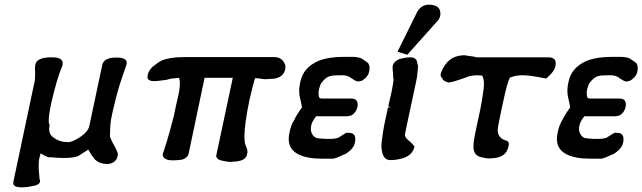

<svg xmlns="http://www.w3.org/2000/svg" viewBox="-20 -681 2757 824"><path d="M132 -405Q138 -433 194 -435Q197 -435 201 -435Q227 -435 238 -428.5Q249 -422 249 -409Q249 -405 248 -400Q235 -369 223.5 -330Q212 -291 201 -243Q189 -188 189 -163Q189 -149 193 -145Q191 -136 191 -128Q191 -102 211 -90Q236 -71 272 -71Q292 -71 327 -95Q358 -117 363 -139L419 -403Q426 -434 479 -434Q524 -434 524 -412Q524 -407 522 -401Q514 -379 506.5 -356.5Q499 -334 491 -309Q485 -289 478 -262Q471 -235 463 -200Q455 -165 453.5 -143Q452 -121 452 -107Q452 -100 452 -94Q454 -88 459.5 -76.5Q465 -65 475 -48Q480 -37 483 -30Q486 -23 486 -18Q486 -16 485 -13Q483 2 472 11.5Q461 21 443 23Q401 23 381 -4L384 -3Q376 -8 359 -39L315 -11Q294 -3 254 -3Q237 -3 223.5 -4Q210 -5 199 -6H187Q180 -9 172 -13Q164 -17 154 -23Q154 -20 152.5 -15Q151 -10 150 -7Q147 3 146.5 15.5Q146 28 146 43L150 91V87Q152 92 152 96Q152 114 112 119Q104 121 93.5 122Q83 123 73 123Q37 123 37 105Q37 103 37 101L128 -329Q130 -334 130 -343.5Q130 -353 131 -368Q130 -377 130 -385Q130 -389 130.5 -395.5Q131 -402 132 -405Z M1158 -436Q1180 -436 1192.5 -422Q1205 -408 1205 -393Q1205 -388 1204 -384Q1198 -354 1165 -345Q1162 -343 1133 -342Q1127 -341 1121 -341Q1118 -341 1111.5 -341.5Q1105 -342 1094 -344L1075 -346Q1071 -335 1064.5 -309.5Q1058 -284 1050 -249Q1029 -147 1029 -95Q1029 -66 1036 -53Q1042 -39 1042 -29Q1042 -25 1041 -22L1038 -11Q1027 12 978 13Q974 14 969 14Q965 14 957 13Q949 12 940 10Q908 5 908 -13Q908 -15 909 -18L979 -347H858L789 -19Q785 -4 762 4Q742 7 727 7Q723 7 719 7Q697 7 686 -2L687 -1Q684 -3 681.5 -6.5Q679 -10 678 -18Q695 -69 706.5 -110Q718 -151 726 -183L731 -207Q733 -217 736.5 -233Q740 -249 745 -270Q750 -293 751 -306Q752 -319 752 -324Q752 -339 748 -347L710 -343Q702 -339 690 -338Q678 -337 660 -334L649 -333H632Q621 -336 617 -339.5Q613 -343 613 -349Q613 -353 614 -359Q617 -379 640 -399V-398Q656 -412 673 -421Q689 -428 713.5 -432Q738 -436 769 -436Z M1244 -170Q1246 -174 1253.5 -186.5Q1261 -199 1276 -220Q1275 -225 1273.5 -234.5Q1272 -244 1268 -259Q1264 -275 1264 -291Q1264 -293 1264.5 -302.5Q1265 -312 1269 -330Q1281 -391 1347 -420Q1391 -437 1454 -437H1492Q1504 -437 1514.5 -435Q1525 -433 1530 -431Q1541 -424 1548 -419Q1555 -414 1560 -410Q1563 -405 1564.5 -399.5Q1566 -394 1566 -389Q1566 -384 1565 -377Q1561 -351 1532 -334L1515 -331Q1504 -334 1484 -348H1485Q1470 -358 1450 -358Q1431 -358 1417.5 -357.5Q1404 -357 1396 -354Q1377 -350 1358 -323L1359 -325Q1356 -320 1353.5 -313Q1351 -306 1349 -298Q1347 -290 1347 -282Q1347 -275 1348 -269Q1349 -258 1361 -258H1488Q1515 -258 1515 -232Q1515 -228 1514 -222Q1509 -199 1489 -186L1473 -182H1337Q1336 -180 1334 -178Q1333 -177 1327 -169L1328 -170Q1317 -153 1316 -143Q1314 -135 1314 -128Q1314 -108 1328 -95Q1330 -93 1337 -89Q1350 -86 1379 -85H1393Q1396 -85 1399 -85Q1418 -85 1432 -90L1451 -102L1449 -101L1466 -111H1477Q1505 -111 1505 -83Q1505 -77 1503 -69Q1499 -43 1461 -19H1459Q1425 -3 1411 0H1360Q1297 0 1260 -19Q1219 -40 1219 -85Q1219 -96 1222 -110Q1228 -145 1245 -170Z M1771 -631Q1787 -659 1819 -661Q1870 -661 1870 -623Q1870 -620 1870 -617Q1868 -605 1861 -595L1728 -446L1686 -459ZM1717 -103Q1718 -96 1722.5 -89.5Q1727 -83 1734 -78L1746 -67Q1748 -64 1751 -61.5Q1754 -59 1759 -53Q1752 -18 1715 -4Q1697 2 1682.5 4Q1668 6 1657 6Q1656 6 1655 6Q1635 6 1626 -11.5Q1617 -29 1617 -56Q1617 -64 1618 -73Q1620 -90 1624 -115.5Q1628 -141 1635 -173L1645 -220H1662Q1656 -220 1651.5 -222Q1647 -224 1647 -227Q1647 -227 1647 -228Q1649 -234 1650.5 -243.5Q1652 -253 1656 -267Q1658 -274 1660 -284.5Q1662 -295 1664 -305.5Q1666 -316 1667.5 -325.5Q1669 -335 1669 -340Q1667 -347 1667 -358Q1667 -369 1665 -383V-397Q1669 -417 1695 -428L1719 -433Q1725 -434 1730.5 -434.5Q1736 -435 1741 -435Q1758 -435 1767 -424L1770 -415Q1770 -412 1771.5 -406.5Q1773 -401 1774 -401Q1774 -395 1773 -382.5Q1772 -370 1770 -353Q1769 -348 1767.5 -339Q1766 -330 1764 -322L1724 -135Q1722 -123 1720 -114.5Q1718 -106 1718 -101Z M2333 -435Q2365 -435 2365 -409Q2365 -404 2364 -398Q2359 -373 2324 -344Q2289 -351 2264.5 -354.5Q2240 -358 2223 -358Q2211 -358 2199.5 -356.5Q2188 -355 2178 -351Q2176 -350 2174 -350Q2172 -350 2170 -348Q2168 -348 2168 -348Q2156 -322 2142 -256L2132 -211Q2116 -135 2116 -122Q2116 -104 2126.5 -92.5Q2137 -81 2155 -77Q2160 -75 2162 -70.5Q2164 -66 2164 -63Q2164 -60 2163 -56Q2158 -29 2141 -16.5Q2124 -4 2096 -2Q2088 -1 2081 -1Q2064 -1 2052 -5Q2015 -10 2012 -45Q2012 -49 2012 -53Q2012 -72 2018 -102L2031 -164Q2042 -212 2047.5 -245.5Q2053 -279 2056 -302Q2057 -312 2057 -320Q2057 -337 2053 -349Q2050 -356 2048 -357H2038Q2033 -357 2030 -358Q2019 -358 2008 -356.5Q1997 -355 1992 -353L1983 -351L1989 -352L1958 -341Q1941 -335 1928 -331.5Q1915 -328 1908 -327Q1902 -327 1897.5 -329Q1893 -331 1888 -333Q1879 -340 1879 -344Q1871 -351 1871 -360Q1871 -363 1872 -367Q1899 -442 1971 -444Q1977 -444 1991 -441Q1995 -441 1997 -440H2001Q2003 -439 2007 -439Q2008 -439 2008 -439L2012 -438Q2013 -438 2013 -438L2026 -435Z M2395 -170Q2397 -174 2404.5 -186.5Q2412 -199 2427 -220Q2426 -225 2424.5 -234.5Q2423 -244 2419 -259Q2415 -275 2415 -291Q2415 -293 2415.5 -302.5Q2416 -312 2420 -330Q2432 -391 2498 -420Q2542 -437 2605 -437H2643Q2655 -437 2665.5 -435Q2676 -433 2681 -431Q2692 -424 2699 -419Q2706 -414 2711 -410Q2714 -405 2715.5 -399.5Q2717 -394 2717 -389Q2717 -384 2716 -377Q2712 -351 2683 -334L2666 -331Q2655 -334 2635 -348H2636Q2621 -358 2601 -358Q2582 -358 2568.5 -357.5Q2555 -357 2547 -354Q2528 -350 2509 -323L2510 -325Q2507 -320 2504.5 -313Q2502 -306 2500 -298Q2498 -290 2498 -282Q2498 -275 2499 -269Q2500 -258 2512 -258H2639Q2666 -258 2666 -232Q2666 -228 2665 -222Q2660 -199 2640 -186L2624 -182H2488Q2487 -180 2485 -178Q2484 -177 2478 -169L2479 -170Q2468 -153 2467 -143Q2465 -135 2465 -128Q2465 -108 2479 -95Q2481 -93 2488 -89Q2501 -86 2530 -85H2544Q2547 -85 2550 -85Q2569 -85 2583 -90L2602 -102L2600 -101L2617 -111H2628Q2656 -111 2656 -83Q2656 -77 2654 -69Q2650 -43 2612 -19H2610Q2576 -3 2562 0H2511Q2448 0 2411 -19Q2370 -40 2370 -85Q2370 -96 2373 -110Q2379 -145 2396 -170Z"/></svg>

Font: New Athena Unicode
Style: Bold Italic
Weight: 700
Designer: J. Rusten 1997; rev. by R. Hancock 2001, 2002, rev. by D. Mastronarde 2002-2021
Foundry: Society for Classical Studies (formerly American Philological Association)
Version: Version 5.008